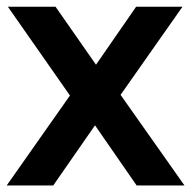

<svg xmlns="http://www.w3.org/2000/svg" viewBox="-20 -566 583 586"><path d="M0.5 0 193.5 -274.5 4 -545.5H149.5L273 -368.5L395.5 -545.5H537L348 -276.5L543 0H397L270 -183.5L142.5 0Z"/></svg>

Font: Encode Sans SmBold
Style: Regular
Weight: 600
Designer: Multiple Designers
Foundry: Impallari Type
Version: Version 3.002; ttfautohint (v1.8.3) -l 8 -r 50 -G 200 -x 14 